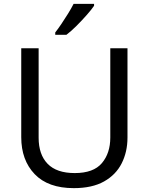

<svg xmlns="http://www.w3.org/2000/svg" viewBox="-20 -964 771 994"><path d="M640 -252Q640 -178 610 -118.5Q580 -59 518.5 -24.5Q457 10 362 10Q229 10 159.5 -62.5Q90 -135 90 -254V-714H180V-251Q180 -164 226.5 -116Q273 -68 367 -68Q464 -68 507.5 -119.5Q551 -171 551 -252V-714H640ZM266 -784V-796Q281 -815 298.5 -841Q316 -867 333 -894.5Q350 -922 361 -944H467V-934Q455 -916 430 -887.5Q405 -859 376.5 -830.5Q348 -802 324 -784Z"/></svg>

Font: Noto Sans Coptic
Style: Regular
Weight: 400
Designer: Monotype Design Team, Denis Moyogo Jacquerye
Foundry: Monotype Imaging Inc.
Version: Version 2.002; ttfautohint (v1.8.4.7-5d5b)